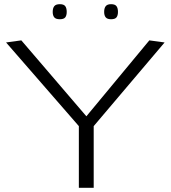

<svg xmlns="http://www.w3.org/2000/svg" viewBox="-20 -898 816 918"><path d="M357 0V-295L9 -695L82 -705L393 -342L694 -705L767 -695L428 -295V0ZM511 -806Q493 -806 485.5 -815Q478 -824 478 -841Q478 -859 485.5 -868.5Q493 -878 511 -878Q530 -878 537 -868.5Q544 -859 544 -841Q544 -824 537 -815Q530 -806 511 -806ZM266 -806Q247 -806 239.5 -815Q232 -824 232 -841Q232 -859 239.5 -868.5Q247 -878 266 -878Q285 -878 292 -868.5Q299 -859 299 -841Q299 -824 292 -815Q285 -806 266 -806Z"/></svg>

Font: Georama Extended Light
Style: Regular
Weight: 300
Width: 7
Designer: Jean-Baptiste Levee
Foundry: Production Type
Version: Version 1.000